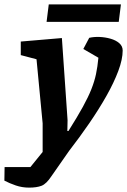

<svg xmlns="http://www.w3.org/2000/svg" viewBox="-98 -686 581 878"><path d="M35 172Q3 172 -26 162Q-55 152 -78 140L-77 78H41L97 9V-122L69 -415L-3 -434V-496L185 -512L211 -136L210 -87H215Q256 -152 281 -197.5Q306 -243 320 -278.5Q334 -314 341 -347Q348 -380 352 -422L283 -462L310 -513Q331 -518 357 -517Q383 -516 407.5 -509Q432 -502 447.5 -488.5Q463 -475 463 -455Q463 -415 443 -361.5Q423 -308 388.5 -247Q354 -186 310 -122Q266 -58 218 4L137 120Q114 155 92 163.5Q70 172 35 172ZM115 -586 125 -666H455L445 -586Z"/></svg>

Font: Faustina
Style: Bold Italic
Weight: 700
Italic angle: -8°
Designer: Alfonso Garcia
Foundry: http://www.omnibus-type.com
Version: Version 1.200